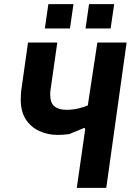

<svg xmlns="http://www.w3.org/2000/svg" viewBox="-20 -905 642 925"><path d="M350 0 390 -279Q391 -287 387.5 -288Q384 -289 374 -284L314 -259Q301 -257 285.5 -256Q270 -255 258 -255Q210 -255 169 -274Q128 -293 104 -330.5Q80 -368 80 -424Q80 -434 80.5 -444.5Q81 -455 82 -467L115 -700H256L223 -469Q222 -464 222 -458.5Q222 -453 222 -448Q222 -409 242.5 -392.5Q263 -376 300 -376Q332 -376 359.5 -383Q387 -390 403 -397L449 -700H590L492 0ZM392 -768 409 -885H530L513 -768ZM196 -768 213 -885H334L317 -768Z"/></svg>

Font: Finlandica SemiBold
Style: Italic
Weight: 600
Italic angle: -8°
Designer: Niklas Ekholm, Juho Hiilivirta, Jaakko Suomalainen
Foundry: Helsinki Type Studio
Version: Version 1.063